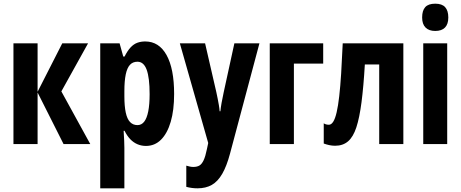

<svg xmlns="http://www.w3.org/2000/svg" viewBox="-20 -782 2502 1042"><path d="M318 -547H458L313 -286L470 0H325L184 -280V0H53V-547H184V-284Z M768 -557Q843 -557 884 -483Q925 -409 925 -272Q925 -184 906.5 -121Q888 -58 854 -24Q820 10 772 10Q748 10 726.5 1Q705 -8 687.5 -26Q670 -44 656 -72H651Q653 -41 654 -17.5Q655 6 655 21V240H524V-547H629L649 -475H656Q672 -507 689 -525Q706 -543 725.5 -550Q745 -557 768 -557ZM726 -447Q701 -447 685.5 -430.5Q670 -414 662.5 -378.5Q655 -343 655 -287V-260Q655 -206 662.5 -171Q670 -136 686 -119.5Q702 -103 726 -103Q748 -103 762.5 -121.5Q777 -140 784.5 -177.5Q792 -215 792 -271Q792 -360 776 -403.5Q760 -447 726 -447Z M956 -547H1093L1154 -282Q1158 -264 1161.5 -246Q1165 -228 1168 -210.5Q1171 -193 1172 -178H1176Q1178 -198 1182.5 -223.5Q1187 -249 1194 -281L1252 -547H1388L1228 53Q1210 120 1186 161.5Q1162 203 1129.5 221.5Q1097 240 1052 240Q1036 240 1021 238Q1006 236 991 232V117Q1001 120 1010.5 122Q1020 124 1029 124Q1049 124 1062 116.5Q1075 109 1085 88Q1095 67 1103 27L1110 -6Z M1734 -547V-437H1575V0H1444V-547Z M2169 0H2038V-432H1960Q1953 -312 1942 -227.5Q1931 -143 1914 -91Q1897 -39 1869 -15Q1841 9 1799 9Q1782 9 1766.5 5.5Q1751 2 1737 -3V-113Q1742 -109 1749.5 -107Q1757 -105 1765 -105Q1778 -105 1788.5 -121.5Q1799 -138 1807 -172.5Q1815 -207 1821 -259.5Q1827 -312 1831.5 -383.5Q1836 -455 1840 -547H2169Z M2407 -547V0H2277V-547ZM2342 -762Q2379 -762 2396 -743Q2413 -724 2413 -687Q2413 -651 2395 -632.5Q2377 -614 2342 -614Q2308 -614 2289.5 -632.5Q2271 -651 2271 -687Q2271 -725 2288 -743.5Q2305 -762 2342 -762Z"/></svg>

Font: Noto Sans Display ExtraCondensed
Style: Bold
Weight: 700
Width: 2
Designer: Monotype Design Team
Foundry: Monotype Imaging Inc.
Version: Version 2.003